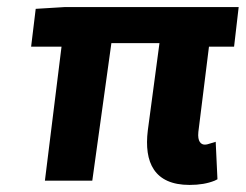

<svg xmlns="http://www.w3.org/2000/svg" viewBox="-20 -511 695 543"><path d="M295 -389H431L398 -142C387 -52 416 12 516 12C544 12 567 8 587 0L595 -4L590 -110L577 -106C568 -103 564 -102 559 -102C549 -102 538 -110 541 -138L571 -379H642L655 -491H163L81 -486L68 -379H154L107 0H241Z"/></svg>

Font: Falling Sky
Style: SeBdObl
Weight: 600
Designer: Paul D. Hunt
Foundry: Adobe Systems Incorporated
Version: Version 1.02